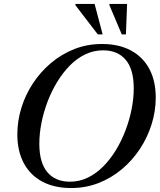

<svg xmlns="http://www.w3.org/2000/svg" viewBox="-20 -938 809 969"><path d="M178.5 -212.5Q178.5 -117 219 -69Q259.5 -21 333 -21Q381 -21 423.2 -41.5Q465.5 -62 501.5 -98.5Q537.5 -135 565.8 -181.8Q594 -228.5 614 -281.5Q634 -334.5 644.5 -388.5Q655 -442.5 655 -492.5Q655 -588 614.5 -636Q574 -684 500.5 -684Q452.5 -684 410 -663.5Q367.5 -643 331.8 -606.5Q296 -570 267.8 -523.2Q239.5 -476.5 219.5 -423.5Q199.5 -370.5 189 -316.5Q178.5 -262.5 178.5 -212.5ZM766 -445.5Q766 -377 745.2 -310.8Q724.5 -244.5 686.2 -186.5Q648 -128.5 595 -84Q542 -39.5 477.2 -14.2Q412.5 11 339 11Q253.5 11 192.8 -21.8Q132 -54.5 99.8 -115.2Q67.5 -176 67.5 -259.5Q67.5 -328 88 -394.2Q108.5 -460.5 147 -518.5Q185.5 -576.5 238.5 -621Q291.5 -665.5 356.2 -690.8Q421 -716 494.5 -716Q580 -716 640.8 -683.2Q701.5 -650.5 733.8 -590Q766 -529.5 766 -445.5ZM498 -764.5H473.5L360 -912.5L361.5 -918H457.5ZM615.5 -764.5H594.5L532 -912.5L532.5 -918H621.5Z"/></svg>

Font: Newsreader 60pt Medium
Style: Italic
Weight: 500
Italic angle: -17°
Designer: Hugues Gentile
Foundry: Production Type
Version: Version 1.003